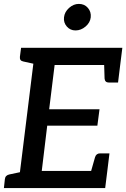

<svg xmlns="http://www.w3.org/2000/svg" viewBox="-20 -964 647 984"><path d="M72 0 161 -719H607L596 -631H260L232 -404H490L479 -320H222L194 -88H530L519 0ZM440 -63 467 -158Q470 -168 476.5 -173Q483 -178 493 -178H541L530 -88ZM513 -656 596 -631 585 -541H538Q528 -541 522.5 -546Q517 -551 516 -561ZM189 -719 167 -634 99 -649Q89 -651 85 -657Q81 -663 82 -673L88 -719ZM0 0 5 -46Q6 -56 12 -62Q18 -68 28 -70L99 -85L101 0ZM367 -808Q340 -808 322.5 -828Q305 -848 308 -875Q311 -903 334 -923.5Q357 -944 384 -944Q413 -944 430.5 -923.5Q448 -903 445 -875Q442 -848 418.5 -828Q395 -808 367 -808Z"/></svg>

Font: Aleo Medium
Style: Italic
Weight: 500
Italic angle: -7°
Designer: Alessio Laiso
Foundry: Alessio Laiso
Version: Version 2.001;gftools[0.9.29]